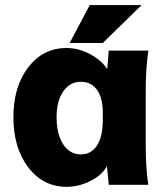

<svg xmlns="http://www.w3.org/2000/svg" viewBox="-20 -719 636 747"><path d="M32.2 -263.2Q32.2 -381.8 89.8 -457Q147.5 -532.2 238.8 -532.2Q284.7 -532.2 329.3 -509Q374 -485.8 397 -450.2Q402.8 -509.8 402.8 -522H557.1Q546.9 -454.1 546.9 -359.9V-162.1Q546.9 -62.5 557.1 0H402.8Q402.8 -5.4 401.9 -15.9Q400.9 -26.4 398.9 -43.7Q397 -61 396 -73.2Q379.4 -39.6 333.7 -15.9Q288.1 7.8 238.8 7.8Q147.5 7.8 89.8 -67.9Q32.2 -143.6 32.2 -263.2ZM379.9 -251V-280.8Q379.9 -339.4 356.9 -370.1Q334 -400.9 294.9 -400.9Q252 -400.9 226.1 -363.5Q200.2 -326.2 200.2 -263.2Q200.2 -196.3 226.1 -157.2Q252 -118.2 294.9 -118.2Q334 -118.2 356.9 -152.3Q379.9 -186.5 379.9 -251ZM329.1 -699.2H530.8L379.9 -551.8H251Z"/></svg>

Font: LT Superior Black
Style: Regular
Weight: 900
Designer: Daniel Lyons
Foundry: LyonsType
Version: Version 2.005